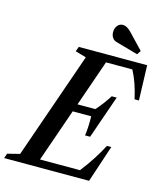

<svg xmlns="http://www.w3.org/2000/svg" viewBox="-192 -1056 966 1154"><g transform="rotate(15 291.5 -479.0)"><path d="M-55 0 -44.5 -30 31.5 -49 262.5 -712 194.5 -731.5 205.5 -761.5H631L638 -544H611Q599.5 -595 585 -636.8Q570.5 -678.5 551.5 -714H387.5L287.5 -426H398.5Q421 -451.5 440.5 -477.8Q460 -504 473.5 -526H504.5L411 -257.5H379.5Q383.5 -284.5 385 -317Q386.5 -349.5 385.5 -378H270.5L155.5 -47.5H404Q441.5 -95.5 470.2 -140.2Q499 -185 523 -230.5H550L473.5 0ZM555.5 -809.5 417 -848.5Q400.5 -853 391 -867.2Q381.5 -881.5 381.5 -901.5Q381.5 -926 394.8 -942Q408 -958 429 -958Q453 -958 480.5 -929.5L571.5 -834Z"/></g></svg>

Font: Libre Caslon Condensed SemiBold Italic
Style: Regular
Weight: 600
Italic angle: -22.583°
Designer: Pablo Impallari, Rodrigo Fuenzalida, Katja Schimmel, Ertekin Erdin
Foundry: Pablo Impallari, Rodrigo Fuenzalida
Version: Version 2.000; ttfautohint (v1.8.4.7-5d5b);gftools[0.9.33]